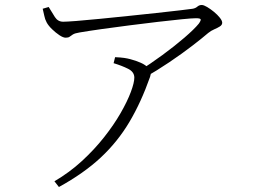

<svg xmlns="http://www.w3.org/2000/svg" viewBox="-20 -713 1040 769"><path d="M536 -428Q582 -457 630.5 -492.5Q679 -528 718.5 -562Q758 -596 776 -618Q786 -632 783.5 -636Q781 -640 765 -640Q750 -640 709 -636Q668 -632 613 -625.5Q558 -619 499 -611.5Q440 -604 387 -596.5Q334 -589 299 -583Q280 -580 272 -575Q264 -570 259 -566Q254 -562 243 -562Q233 -562 218 -572Q203 -582 188.5 -596Q174 -610 167 -623Q160 -636 157.5 -649.5Q155 -663 151 -678L175 -685Q188 -663 200 -644.5Q212 -626 233 -626Q246 -626 285.5 -629Q325 -632 379.5 -637.5Q434 -643 493 -649Q552 -655 606.5 -661Q661 -667 700 -671.5Q739 -676 752 -678Q763 -680 770.5 -686.5Q778 -693 788 -693Q796 -693 809.5 -685Q823 -677 837 -665.5Q851 -654 860.5 -642Q870 -630 870 -622Q870 -613 860.5 -607Q851 -601 838 -595.5Q825 -590 814 -581Q792 -562 750.5 -530Q709 -498 658.5 -464Q608 -430 557 -401ZM198 13Q258 -22 308 -68Q358 -114 397 -163.5Q436 -213 463 -260Q490 -307 504 -344.5Q518 -382 518 -402Q518 -425 493 -437.5Q468 -450 435 -460L441 -484Q464 -483 477.5 -481Q491 -479 502 -476Q525 -470 544 -461.5Q563 -453 574 -441Q582 -433 584 -426.5Q586 -420 581 -405Q545 -303 498 -224Q451 -145 383.5 -82Q316 -19 216 36Z"/></svg>

Font: Noto Serif JP ExtraLight
Style: Regular
Weight: 200
Designer: Ryoko NISHIZUKA  (kana & ideographs); Frank Grießhammer (Latin, Greek & Cyrillic); Wenlong ZHANG  (bopomofo); Sandoll Co
Foundry: Adobe
Version: Version 2.002-H1;hotconv 1.1.0;makeotfexe 2.6.0